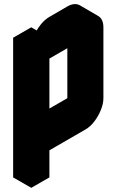

<svg xmlns="http://www.w3.org/2000/svg" viewBox="-20 -721 560 921"><path d="M303 -590 390 -640Q424 -660 450 -645Q476 -630 476 -590V-250Q476 -224 464 -194Q452 -164 432.5 -138.5Q413 -113 390 -100L217 0V130L130 180V-490L217 -540V-440Q217 -467 229 -496.5Q241 -526 260.5 -551.5Q280 -577 303 -590ZM390 -540 217 -440V-100L390 -200ZM390 -540V-200L303 -250V-590ZM390 -200 217 -100 130 -150 303 -250ZM450 -645Q424 -660 390 -640L303 -590Q280 -577 260.5 -551.5Q241 -526 229 -496.5Q217 -467 217 -440L130 -490Q130 -517 142 -546.5Q154 -576 174 -601.5Q194 -627 217 -640L303 -690Q338 -710 364 -695ZM130 -490V180L43 130V-540ZM217 -540 130 -490 43 -540 130 -590Z"/></svg>

Font: Nabla Normal
Style: Regular
Weight: 400
Designer: Arthur Reinders Folmer
Version: Version 1.000